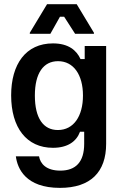

<svg xmlns="http://www.w3.org/2000/svg" viewBox="-20 -720 594 918"><path d="M220.8 -558.3 266.7 -640H286.7L339.2 -558.3H429.2V-563.3L346.7 -700H205L122.5 -563.3V-558.3ZM266.7 178.3C413.3 178.3 487.5 102.5 487.5 -32.5V-500H385V-437.5H365C345.8 -480 306.7 -512.5 233.3 -512.5C103.3 -512.5 33.3 -413.3 33.3 -264.2C33.3 -110 106.7 -13.3 233.3 -13.3C304.2 -13.3 345.8 -44.2 362.5 -90H382.5V-32.5C382.5 54.2 342.5 95.8 268.3 95.8C200.8 95.8 172.5 62.5 166.7 27.5H55.8C63.3 85.8 102.5 178.3 266.7 178.3ZM256.7 -98.3C187.5 -98.3 146.7 -154.2 146.7 -263.3C146.7 -370 187.5 -427.5 257.5 -427.5C331.7 -427.5 376.7 -362.5 376.7 -263.3C376.7 -165 332.5 -98.3 256.7 -98.3Z"/></svg>

Font: Familjen Grotesk Medium
Style: Regular
Weight: 500
Designer: Anders Wikstroem, Jonas Baeckman, Matilda Gysing, Kristian Moeller
Foundry: Familjen STHLM AB
Version: Version 2.000